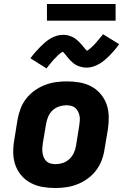

<svg xmlns="http://www.w3.org/2000/svg" viewBox="-20 -937 640 965"><path d="M258 8Q225 8 193.5 2.5Q162 -3 134.5 -17.5Q107 -32 87 -55.5Q67 -79 57 -108Q47 -137 46.5 -169.5Q46 -202 52 -235L68 -335Q73 -363 83 -390Q93 -417 111 -440.5Q129 -464 153.5 -481.5Q178 -499 205 -509.5Q232 -520 260 -524Q288 -528 316 -528Q348 -528 380 -522.5Q412 -517 439 -502.5Q466 -488 486 -464.5Q506 -441 516 -412Q526 -383 526.5 -350.5Q527 -318 522 -285L505 -185Q501 -157 490.5 -130Q480 -103 462 -79.5Q444 -56 419.5 -38.5Q395 -21 368 -10.5Q341 0 313 4Q285 8 258 8ZM260 -112Q278 -112 296 -118Q314 -124 328.5 -137.5Q343 -151 351 -168.5Q359 -186 362 -204L378 -304Q380 -317 381 -329.5Q382 -342 380 -353.5Q378 -365 372.5 -376Q367 -387 358.5 -394.5Q350 -402 338 -405Q326 -408 314 -408Q296 -408 277.5 -402Q259 -396 244.5 -382.5Q230 -369 222.5 -351.5Q215 -334 212 -316L195 -216Q193 -203 192.5 -190.5Q192 -178 194 -166.5Q196 -155 201 -144Q206 -133 214.5 -125.5Q223 -118 235 -115Q247 -112 260 -112ZM214 -593 133 -644Q146 -662 158.5 -676Q171 -690 183 -702Q195 -714 206.5 -724Q218 -734 233 -743Q248 -752 264.5 -757Q281 -762 297 -762Q302 -762 307 -761.5Q312 -761 317 -760Q322 -759 326.5 -758Q331 -757 335.5 -755Q340 -753 344.5 -751Q349 -749 353 -746.5Q357 -744 360.5 -741Q364 -738 368 -735Q372 -732 375.5 -728.5Q379 -725 382 -721.5Q385 -718 388 -715Q391 -712 393.5 -709Q396 -706 399.5 -701.5Q403 -697 406.5 -693Q410 -689 412 -687Q414 -685 417 -682Q420 -683 423.5 -685.5Q427 -688 431.5 -692Q436 -696 438.5 -698Q441 -700 443.5 -702.5Q446 -705 449 -708Q452 -711 455 -714Q458 -717 461 -720.5Q464 -724 467.5 -728Q471 -732 474.5 -736.5Q478 -741 482 -745.5Q486 -750 490 -755Q494 -760 498 -765L579 -715Q566 -697 553.5 -682.5Q541 -668 529.5 -656.5Q518 -645 506 -635Q494 -625 479 -616Q464 -607 447.5 -602Q431 -597 415 -597Q408 -597 401.5 -598Q395 -599 389 -600.5Q383 -602 376.5 -604Q370 -606 364.5 -609Q359 -612 354 -615.5Q349 -619 344 -623.5Q339 -628 334.5 -632.5Q330 -637 326 -641.5Q322 -646 318.5 -650.5Q315 -655 310.5 -660.5Q306 -666 302.5 -670Q299 -674 296 -677Q292 -675 288.5 -673Q285 -671 280.5 -667Q276 -663 273.5 -661Q271 -659 268.5 -656.5Q266 -654 263.5 -651Q261 -648 257.5 -645Q254 -642 251 -638.5Q248 -635 244.5 -631Q241 -627 237.5 -622.5Q234 -618 230 -613.5Q226 -609 222 -604Q218 -599 214 -593ZM216 -833V-917H561V-833Z"/></svg>

Font: Iosevka SS04 Hv Ex Obl
Style: Regular
Weight: 900
Width: 7
Italic angle: -9°
Monospace: yes
Designer: Belleve Invis
Foundry: Belleve Invis
Version: Version 19.0.0; ttfautohint (v1.8.4)